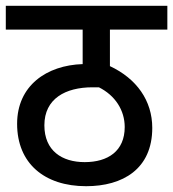

<svg xmlns="http://www.w3.org/2000/svg" viewBox="-20 -642 597 662"><path d="M557 -540V-622H0V-540H265V-421C141 -417 39 -347 39 -215C39 -79 133 0 277 0C403 0 505 -59 505 -201C505 -295 451 -371 359 -414V-540ZM272 -83C194 -83 133 -122 133 -210C133 -302 206 -341 299 -341H321C377 -313 410 -262 410 -204C410 -121 352 -83 272 -83Z"/></svg>

Font: Noto Sans Devanagari SemiCondensed Medium
Style: Regular
Weight: 500
Width: 4
Designer: Jelle Bosma - Monotype Design Team
Foundry: Monotype Imaging Inc.
Version: Version 2.004